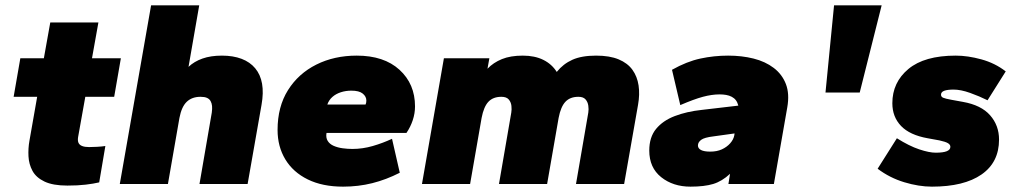

<svg xmlns="http://www.w3.org/2000/svg" viewBox="-20 -688 3794 718"><path d="M232 6Q178 6 146.5 -9Q115 -24 101.5 -49Q88 -74 86.5 -103.5Q85 -133 90 -161L119 -326H31L56 -470H144L168 -604H348L324 -470H432L407 -326H299L272 -175Q270 -162 273.5 -154Q277 -146 287 -142Q297 -138 313 -138Q326 -138 343.5 -139Q361 -140 374 -142L351 -6Q330 -1 300.5 2.5Q271 6 232 6Z M428 0 545 -668H725L685 -438Q706 -458 737 -469Q768 -480 810 -480Q852 -480 883.5 -468Q915 -456 934.5 -432.5Q954 -409 960 -375Q966 -341 958 -296L906 0H726L772 -267Q774 -281 773 -291.5Q772 -302 767.5 -310Q763 -318 754 -322Q745 -326 730 -326Q698 -326 678.5 -307.5Q659 -289 651 -247L608 0Z M1263 10Q1186 10 1131 -17Q1076 -44 1047 -92Q1018 -140 1018 -202Q1018 -289 1057 -351Q1096 -413 1163 -446.5Q1230 -480 1314 -480Q1416 -480 1474 -427Q1532 -374 1532 -290Q1532 -264 1523.5 -238.5Q1515 -213 1500 -191H1201Q1198 -173 1205.5 -161Q1213 -149 1228 -142.5Q1243 -136 1261.5 -133.5Q1280 -131 1298 -131Q1336 -131 1374 -142Q1412 -153 1446 -169L1475 -42Q1424 -16 1372 -3Q1320 10 1263 10ZM1204 -297H1347Q1350 -303 1350 -312Q1350 -327 1336.5 -338Q1323 -349 1294 -349Q1273 -349 1254.5 -343Q1236 -337 1223 -325.5Q1210 -314 1204 -297Z M1558 0 1640 -470H1810L1803 -431Q1825 -454 1857 -467Q1889 -480 1935 -480Q1980 -480 2012 -464Q2044 -448 2062 -419Q2086 -449 2120.5 -464.5Q2155 -480 2209 -480Q2260 -480 2293.5 -466Q2327 -452 2345 -427Q2363 -402 2368 -368.5Q2373 -335 2366 -296L2314 0H2134L2180 -267Q2182 -279 2180 -293Q2178 -307 2169.5 -316.5Q2161 -326 2143 -326Q2112 -326 2094.5 -307.5Q2077 -289 2069 -247L2026 0H1846L1892 -267Q1894 -278 1892.5 -292Q1891 -306 1882.5 -316Q1874 -326 1855 -326Q1824 -326 1806.5 -307.5Q1789 -289 1781 -247L1738 0Z M2562 10Q2497 10 2452.5 -25.5Q2408 -61 2408 -125Q2408 -175 2433.5 -206Q2459 -237 2503.5 -254Q2548 -271 2604 -277L2741 -293Q2738 -305 2732 -313Q2726 -321 2716.5 -326Q2707 -331 2695.5 -333Q2684 -335 2671 -335Q2642 -335 2608.5 -326Q2575 -317 2524 -295L2493 -427Q2548 -458 2599 -469Q2650 -480 2703 -480Q2754 -480 2798 -469Q2842 -458 2873.5 -434Q2905 -410 2919 -373.5Q2933 -337 2924 -286L2874 0H2704L2710 -38Q2680 -10 2647 0Q2614 10 2562 10ZM2636 -121Q2661 -121 2679.5 -129.5Q2698 -138 2710.5 -152Q2723 -166 2726 -182L2727 -189L2648 -178Q2614 -174 2602 -165Q2590 -156 2590 -144Q2590 -133 2601.5 -127Q2613 -121 2636 -121Z M3067 -342 3099 -668H3277L3195 -342Z M3465 10Q3416 10 3361.5 -6.5Q3307 -23 3262 -57L3334 -171Q3380 -142 3417.5 -129.5Q3455 -117 3479 -117Q3507 -117 3520.5 -122.5Q3534 -128 3534 -139Q3534 -147 3525 -152.5Q3516 -158 3493 -163L3449 -171Q3382 -183 3349.5 -217Q3317 -251 3317 -302Q3317 -380 3377 -430Q3437 -480 3554 -480Q3599 -480 3650 -466Q3701 -452 3741 -421L3673 -313Q3643 -328 3608 -340.5Q3573 -353 3546 -353Q3523 -353 3511 -348.5Q3499 -344 3499 -334Q3499 -326 3507 -322.5Q3515 -319 3537 -315L3581 -307Q3649 -295 3682.5 -257Q3716 -219 3716 -166Q3716 -81 3650.5 -35.5Q3585 10 3465 10Z"/></svg>

Font: Gantari Black
Style: Italic
Weight: 900
Italic angle: -10°
Version: Version 1.000